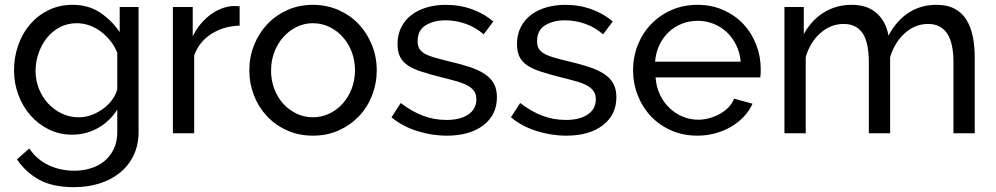

<svg xmlns="http://www.w3.org/2000/svg" viewBox="-20 -551 4117 794"><path d="M279 6Q226 6 181.5 -16Q137 -38 105 -75Q73 -112 55.5 -160Q38 -208 38 -260Q38 -315 55.5 -364.5Q73 -414 105 -451Q137 -488 181.5 -509.5Q226 -531 280 -531Q346 -531 394 -499Q442 -467 475 -418V-522H553V-6Q553 50 532 92.5Q511 135 475 164Q439 193 390.5 208Q342 223 287 223Q198 223 142.5 192.5Q87 162 50 108L101 63Q132 109 181 132Q230 155 287 155Q323 155 355.5 145Q388 135 412 115Q436 95 450.5 65Q465 35 465 -6V-98Q450 -74 429.5 -54.5Q409 -35 385 -21.5Q361 -8 334 -1Q307 6 279 6ZM306 -66Q334 -66 360 -76Q386 -86 408 -102.5Q430 -119 445 -140Q460 -161 465 -183V-333Q454 -360 436.5 -382Q419 -404 397 -420.5Q375 -437 349.5 -446Q324 -455 298 -455Q258 -455 226.5 -438Q195 -421 173 -393Q151 -365 139 -329.5Q127 -294 127 -258Q127 -219 141 -184Q155 -149 179 -123Q203 -97 235.5 -81.5Q268 -66 306 -66Z M971 -445Q905 -443 854.5 -411Q804 -379 783 -322V0H695V-522H777V-401Q804 -455 848 -488.5Q892 -522 942 -526Q952 -526 959 -526Q966 -526 971 -525Z M1274 10Q1215 10 1166.5 -12Q1118 -34 1083.5 -71Q1049 -108 1030 -157Q1011 -206 1011 -260Q1011 -315 1030.5 -364Q1050 -413 1084.5 -450Q1119 -487 1167.5 -509Q1216 -531 1274 -531Q1332 -531 1381 -509Q1430 -487 1464.5 -450Q1499 -413 1518.5 -364Q1538 -315 1538 -260Q1538 -206 1519 -157Q1500 -108 1465 -71Q1430 -34 1381.5 -12Q1333 10 1274 10ZM1101 -259Q1101 -218 1114.5 -183Q1128 -148 1151.5 -122Q1175 -96 1206.5 -81Q1238 -66 1274 -66Q1310 -66 1341.5 -81Q1373 -96 1397 -122.5Q1421 -149 1434.5 -184.5Q1448 -220 1448 -261Q1448 -301 1434.5 -336.5Q1421 -372 1397 -398.5Q1373 -425 1341.5 -440Q1310 -455 1274 -455Q1238 -455 1206.5 -439.5Q1175 -424 1151.5 -397.5Q1128 -371 1114.5 -335.5Q1101 -300 1101 -259Z M1828 10Q1765 10 1704 -9.5Q1643 -29 1599 -66L1637 -125Q1683 -90 1729 -72.5Q1775 -55 1826 -55Q1883 -55 1916.5 -77.5Q1950 -100 1950 -141Q1950 -160 1941 -173.5Q1932 -187 1914 -197Q1896 -207 1868 -215Q1840 -223 1803 -232Q1756 -244 1722 -255Q1688 -266 1666 -281Q1644 -296 1634 -317Q1624 -338 1624 -369Q1624 -408 1639.5 -438.5Q1655 -469 1682 -489.5Q1709 -510 1745.5 -520.5Q1782 -531 1824 -531Q1883 -531 1934 -512Q1985 -493 2020 -462L1980 -409Q1947 -438 1906 -452.5Q1865 -467 1822 -467Q1774 -467 1740.5 -446.5Q1707 -426 1707 -381Q1707 -363 1713.5 -351Q1720 -339 1735 -330Q1750 -321 1773.5 -314Q1797 -307 1830 -299Q1882 -287 1920.5 -274.5Q1959 -262 1984.5 -245Q2010 -228 2022.5 -205Q2035 -182 2035 -149Q2035 -76 1979 -33Q1923 10 1828 10Z M2322 10Q2259 10 2198 -9.5Q2137 -29 2093 -66L2131 -125Q2177 -90 2223 -72.5Q2269 -55 2320 -55Q2377 -55 2410.5 -77.5Q2444 -100 2444 -141Q2444 -160 2435 -173.5Q2426 -187 2408 -197Q2390 -207 2362 -215Q2334 -223 2297 -232Q2250 -244 2216 -255Q2182 -266 2160 -281Q2138 -296 2128 -317Q2118 -338 2118 -369Q2118 -408 2133.5 -438.5Q2149 -469 2176 -489.5Q2203 -510 2239.5 -520.5Q2276 -531 2318 -531Q2377 -531 2428 -512Q2479 -493 2514 -462L2474 -409Q2441 -438 2400 -452.5Q2359 -467 2316 -467Q2268 -467 2234.5 -446.5Q2201 -426 2201 -381Q2201 -363 2207.5 -351Q2214 -339 2229 -330Q2244 -321 2267.5 -314Q2291 -307 2324 -299Q2376 -287 2414.5 -274.5Q2453 -262 2478.5 -245Q2504 -228 2516.5 -205Q2529 -182 2529 -149Q2529 -76 2473 -33Q2417 10 2322 10Z M2864 10Q2805 10 2756 -11.5Q2707 -33 2672 -70Q2637 -107 2617.5 -156.5Q2598 -206 2598 -261Q2598 -316 2617.5 -365Q2637 -414 2672.5 -451Q2708 -488 2757 -509.5Q2806 -531 2865 -531Q2924 -531 2972.5 -509Q3021 -487 3055 -450.5Q3089 -414 3107.5 -365.5Q3126 -317 3126 -265Q3126 -254 3125.5 -245Q3125 -236 3124 -231H2691Q2694 -192 2709 -160Q2724 -128 2748 -105Q2772 -82 2802.5 -69Q2833 -56 2867 -56Q2891 -56 2914 -62.5Q2937 -69 2957 -80Q2977 -91 2992.5 -107Q3008 -123 3016 -143L3092 -122Q3079 -93 3056.5 -69Q3034 -45 3004.5 -27.5Q2975 -10 2939 0Q2903 10 2864 10ZM3043 -296Q3040 -333 3024.5 -364.5Q3009 -396 2985.5 -418Q2962 -440 2931 -452.5Q2900 -465 2865 -465Q2830 -465 2799 -452.5Q2768 -440 2744.5 -417.5Q2721 -395 2706.5 -364Q2692 -333 2689 -296Z M4011 0H3923V-292Q3923 -374 3896.5 -413Q3870 -452 3818 -452Q3764 -452 3721.5 -413.5Q3679 -375 3661 -314V0H3573V-292Q3573 -376 3547 -414Q3521 -452 3469 -452Q3416 -452 3373 -414.5Q3330 -377 3312 -315V0H3224V-522H3304V-410Q3336 -468 3387 -499.5Q3438 -531 3502 -531Q3568 -531 3606.5 -495.5Q3645 -460 3654 -404Q3724 -531 3853 -531Q3898 -531 3928.5 -514.5Q3959 -498 3977 -468.5Q3995 -439 4003 -399Q4011 -359 4011 -312Z"/></svg>

Font: Boldmen Medium
Style: Regular
Weight: 400
Designer: Matt McInerney, Pablo Impallari, Rodrigo Fuenzalida
Foundry: LIVING CONCEPT
Version: Version 1.000